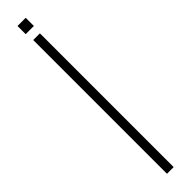

<svg xmlns="http://www.w3.org/2000/svg" viewBox="-316 -851 812 812"><g transform="rotate(-45 90.0 -444.5)"><path d="M70 0V-800H110V0ZM65 -840V-889H114V-840Z"/></g></svg>

Font: Big Shoulders Stencil Text Thin
Style: Regular
Weight: 100
Designer: Patric King
Foundry: XO Type Co
Version: Version 2.001